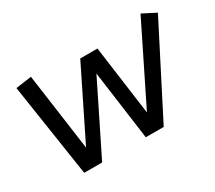

<svg xmlns="http://www.w3.org/2000/svg" viewBox="-104 -722 1026 918"><g transform="rotate(-30 409.0 -262.5)"><path d="M130 0 52 -513 139 -525 198 -100 387 -483H482L534 -100L744 -525L818 -487L569 0H470L418 -382L229 0Z"/></g></svg>

Font: ABeeZee
Style: Italic
Weight: 400
Italic angle: -10°
Designer: Anja Meiners
Foundry: Anja Meiners
Version: Version 1.003; ttfautohint (v1.8.3)